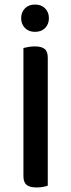

<svg xmlns="http://www.w3.org/2000/svg" viewBox="-20 -818 314 844"><path d="M190 -2Q183 1 169.5 3.5Q156 6 141 6Q110 6 96.5 -5.5Q83 -17 83 -44V-607Q91 -609 104.5 -611.5Q118 -614 133 -614Q162 -614 176 -603Q190 -592 190 -564ZM195 -738Q195 -712 178.5 -695Q162 -678 134 -678Q106 -678 89.5 -695Q73 -712 73 -738Q73 -764 89.5 -781Q106 -798 134 -798Q162 -798 178.5 -781Q195 -764 195 -738Z"/></svg>

Font: Baloo Paaji 2 Medium
Style: Regular
Weight: 500
Designer: Shuchita Grover, Noopur Datye and Ek Type
Foundry: Ek Type
Version: Version 1.640;hotconv 1.0.111;makeotfexe 2.5.65597; ttfautoh